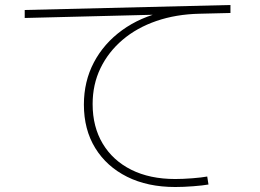

<svg xmlns="http://www.w3.org/2000/svg" viewBox="-20 -727 1040 769"><path d="M682 22Q571 22 489 -19Q407 -60 361.5 -134Q316 -208 316 -308Q316 -401 356 -477Q396 -553 469 -606Q542 -659 640 -681L638 -669L79 -655V-687L903 -707V-675L779 -672Q685 -670 606.5 -643Q528 -616 471 -567.5Q414 -519 382.5 -454Q351 -389 351 -310Q351 -219 391.5 -151.5Q432 -84 506 -47Q580 -10 682 -10Q712 -10 750.5 -13Q789 -16 810 -20L815 12Q793 16 753.5 19Q714 22 682 22Z"/></svg>

Font: M PLUS 1 Code ExtraLight
Style: Regular
Weight: 250
Designer: Coji Morishita
Foundry: UNDERFOREST DESIGN
Version: Version 1.002